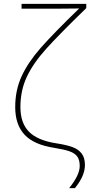

<svg xmlns="http://www.w3.org/2000/svg" viewBox="-20 -780 497 997"><path d="M369 197H339Q394 129 394 82Q394 50 381 32.5Q368 15 340.5 5.5Q313 -4 263 -12Q157 -28 108 -80Q59 -132 59 -224Q59 -312 92.5 -384.5Q126 -457 191.5 -531.5Q257 -606 391 -736Q352 -735 279 -735H92V-760H428V-738Q285 -599 218.5 -525Q152 -451 119 -380.5Q86 -310 86 -224Q86 -141 130.5 -96Q175 -51 271 -36Q324 -28 355.5 -16.5Q387 -5 404 17Q421 39 421 77Q421 133 369 197Z"/></svg>

Font: Noto Sans UI Thin
Style: Regular
Weight: 250
Designer: Monotype Design Team
Foundry: Monotype Imaging Inc.
Version: Version 1.001